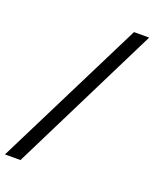

<svg xmlns="http://www.w3.org/2000/svg" viewBox="-194 -833 804 1003"><g transform="rotate(20 208.5 -331.5)"><path d="M374 -747H458.2L45.2 84H-41Z"/></g></svg>

Font: Oak Sans Light Italic
Style: Regular
Weight: 400
Italic angle: -9.5°
Foundry: Erik Kennedy, Walven
Version: Version 1.000;Glyphs 3.1.2 (3151)